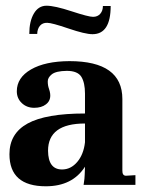

<svg xmlns="http://www.w3.org/2000/svg" viewBox="-20 -650 507 675"><path d="M198.2 -54.2Q229 -54.2 251.5 -80.6Q273.9 -106.9 278.8 -149.9V-215.8Q148.9 -215.8 148.9 -120.1Q149.4 -54.2 198.2 -54.2ZM456.1 0H273.9Q277.8 -23.9 277.8 -37.1L278.8 -64Q234.9 4.9 141.1 4.9Q13.2 4.9 13.2 -107.9Q13.2 -180.7 77.1 -215.8Q141.1 -251 278.8 -251V-320.8Q278.8 -358.9 266.1 -379.9Q252.9 -400.9 214.8 -400.9Q176.8 -400.4 162.1 -388.7Q147.5 -377 147.9 -363.3Q147.9 -349.6 152.3 -337.4Q165 -300.8 141.6 -283.2Q126 -271 100.1 -271Q74.2 -271 56.6 -287.6Q39.1 -304.2 39.1 -329.1Q39.1 -377 88.9 -405.8Q138.7 -434.6 224.1 -435.1Q410.2 -435.1 410.2 -301.8V-50.8Q409.7 -32.2 422.9 -32.2L456.1 -34.2ZM146 -569.8Q129.9 -570.3 120.6 -559.6Q111.3 -548.8 110.8 -530.8H83Q83 -575.2 99.1 -602.5Q115.2 -629.9 143.6 -629.9Q171.9 -629.9 231.4 -610.4Q291 -590.8 307.1 -590.8Q323.2 -590.8 332.5 -601.6Q341.8 -612.3 341.8 -628.9H369.1Q369.1 -529.8 305.2 -529.8Q279.3 -529.8 220.7 -549.8Q162.1 -569.8 146 -569.8Z"/></svg>

Font: Unna-Bold
Style: Bold
Weight: 700
Designer: Jorge de Buen U.
Foundry: Omnibus-Type
Version: Version 2.006;PS 002.006;hotconv 1.0.70;makeotf.lib2.5.58329